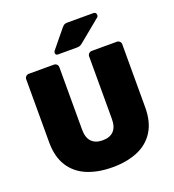

<svg xmlns="http://www.w3.org/2000/svg" viewBox="-161 -1037 1059 1170"><g transform="rotate(-20 368.0 -451.5)"><path d="M369 10Q276 10 205.5 -19Q135 -48 95.5 -109.5Q56 -171 56 -265V-674Q56 -685 64 -692.5Q72 -700 82 -700H245Q256 -700 263.5 -692.5Q271 -685 271 -674V-268Q271 -217 296 -191Q321 -165 368 -165Q415 -165 439.5 -191Q464 -217 464 -268V-674Q464 -685 472 -692.5Q480 -700 491 -700H653Q664 -700 671.5 -692.5Q679 -685 679 -674V-265Q679 -171 640 -109.5Q601 -48 531 -19Q461 10 369 10ZM290 -750Q274 -750 274 -766Q274 -774 279 -779L373 -894Q383 -906 390.5 -909.5Q398 -913 410 -913H578Q597 -913 597 -893Q597 -886 592 -881L452 -766Q444 -759 435.5 -754.5Q427 -750 412 -750Z"/></g></svg>

Font: Rubik ExtraBold
Style: Regular
Weight: 800
Designer: Hubert and Fischer
Foundry: Hubert and Fischer
Version: Version 2.300;gftools[0.9.30]